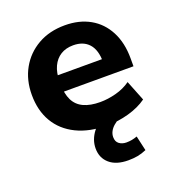

<svg xmlns="http://www.w3.org/2000/svg" viewBox="-129 -609 835 913"><g transform="rotate(-20 288.5 -152.5)"><path d="M330 11Q238 11 173 -21Q108 -53 74 -111Q40 -169 40 -248Q40 -323 72.5 -381Q105 -439 163.5 -472.5Q222 -506 300 -506Q373 -506 427 -475.5Q481 -445 511 -387.5Q541 -330 541 -251V-211H166V-294H426L412 -279Q412 -341 384 -372Q356 -403 305 -403Q268 -403 241.5 -386.5Q215 -370 200.5 -339Q186 -308 186 -263V-252Q186 -201 202 -168.5Q218 -136 251.5 -120.5Q285 -105 335 -105Q374 -105 415.5 -116Q457 -127 489 -150L530 -47Q491 -19 437 -4Q383 11 330 11ZM366 201Q305 201 271.5 172Q238 143 238 95Q238 51 267.5 12.5Q297 -26 345 -46L391 0Q375 8 362 19.5Q349 31 342 44.5Q335 58 335 73Q335 96 350 107Q365 118 386 118Q401 118 414 115.5Q427 113 441 108L458 183Q435 193 413.5 197Q392 201 366 201Z"/></g></svg>

Font: Nunito Sans 10pt ExtraBold
Style: Regular
Weight: 800
Designer: Vernon Adams
Foundry: Vernon Adams
Version: Version 3.101;gftools[0.9.27]